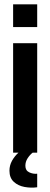

<svg xmlns="http://www.w3.org/2000/svg" viewBox="-20 -710 233 893"><path d="M41 -584V-690H153V-584ZM153 161Q124 165 94 159.5Q64 154 44 135.5Q24 117 24 84Q24 59 36 37.5Q48 16 66 0H41V-509H153V0H132Q119 10 108.5 26Q98 42 98 61Q98 83 116 91.5Q134 100 153 98Z"/></svg>

Font: Special Gothic Condensed Medium
Style: Regular
Weight: 500
Width: 3
Designer: Alistair McCready
Foundry: Monolith
Version: Version 1.000; ttfautohint (v1.8.4.7-5d5b)